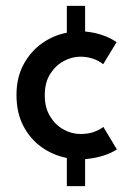

<svg xmlns="http://www.w3.org/2000/svg" viewBox="-20 -529 453 652"><path d="M269 103H207V7.5Q159.5 -2 121 -29.5Q82.5 -57 59.2 -101.5Q36 -146 36 -206.5Q36 -266 60 -310.2Q84 -354.5 122.5 -381.8Q161 -409 207 -418V-509H269V-422Q331.5 -416 376 -386L330.5 -311Q297.5 -336.5 252.5 -336.5Q224.5 -336.5 196.8 -321.8Q169 -307 150.5 -278Q132 -249 132 -205.5Q132 -163.5 150 -134Q168 -104.5 195.8 -89.2Q223.5 -74 252.5 -74Q282 -74 301.8 -82Q321.5 -90 331 -98L377 -21.5Q334.5 5.5 269 11.5Z"/></svg>

Font: Lucymar Sans Medium
Style: Regular
Weight: 500
Foundry: The League of Moveable Type (original font) / Main changes by Cristiano Sobral with portions from Mirco Monsees
Version: Version 2.001;August 30, 2020;FontCreator 13.0.0.2681 64-bit